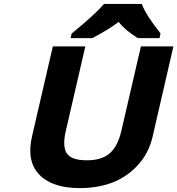

<svg xmlns="http://www.w3.org/2000/svg" viewBox="-20 -951 906 981"><path d="M316 -281Q298 -202 321.5 -167Q345 -132 424 -132Q500 -132 541 -168Q582 -204 600 -282L700 -714H866L760 -254Q741 -171 688.5 -112Q636 -53 564 -22Q485 10 388 10Q246 10 180 -59.5Q114 -129 144 -256L250 -714H416ZM704 -931 706 -927Q727 -872 799 -782L800 -780L795 -756H685L683 -757Q620 -796 586 -839Q540 -803 453 -757L451 -756H341L346 -780L349 -782Q463 -875 508 -927L512 -931Z"/></svg>

Font: Passageway
Style: BdIt
Weight: 700
Foundry: Ascender Corporation
Version: Version 1.11